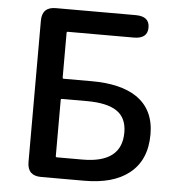

<svg xmlns="http://www.w3.org/2000/svg" viewBox="-53 -786 764 835"><g transform="rotate(5 329.5 -368.5)"><path d="M157 0Q97 0 97 -60V-677Q97 -737 157 -737H506Q566 -737 566 -688Q566 -639 506 -639H218Q213 -639 213 -634V-439Q213 -434 218 -434H341Q467 -434 537 -387Q615 -334 615 -226Q615 -112 540 -54Q471 0 346 0ZM213 -96Q213 -91 218 -91H330Q501 -91 501 -224Q501 -288 458 -317Q415 -346 327 -346H218Q213 -346 213 -341Z"/></g></svg>

Font: Resource Han Rounded CN Medium
Style: Regular
Weight: 500
Designer: Cyano Hao (round all glyphs); Ryoko NISHIZUKA 西塚涼子 (kana, bopomofo & ideographs); Paul D. Hunt (Latin, Greek & Cyrillic)
Foundry: Cyano Hao
Version: 0.990